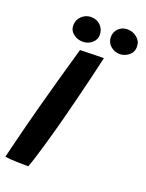

<svg xmlns="http://www.w3.org/2000/svg" viewBox="-162 -923 768 1007"><g transform="rotate(20 222.0 -419.5)"><path d="M126.5 7.5Q101 7.5 62.2 6.5Q23.5 5.5 -3.5 1.5Q4.5 -32 17.5 -84Q30.5 -136 45.2 -193.8Q60 -251.5 74 -303Q94.5 -379.5 119.5 -469.5Q144.5 -559.5 173 -658Q182.5 -658.5 207.8 -659.2Q233 -660 260.5 -660.5Q288 -661 305.5 -661Q292.5 -604.5 276.8 -538.8Q261 -473 244.2 -406.2Q227.5 -339.5 212 -280.5Q202.5 -245 190.8 -202.5Q179 -160 166.8 -118.2Q154.5 -76.5 144 -43Q133.5 -9.5 126.5 7.5ZM375.5 -709.5Q345.5 -709.5 323.5 -729Q301.5 -748.5 301.5 -778Q301.5 -807 321.5 -826.2Q341.5 -845.5 370 -845.5Q401.5 -845.5 424.8 -826Q448 -806.5 448 -776.5Q448 -745.5 425.2 -727.5Q402.5 -709.5 375.5 -709.5ZM170 -704Q141 -704 118.2 -721.8Q95.5 -739.5 95.5 -768Q95.5 -799 117.5 -820Q139.5 -841 169 -841Q201.5 -841 222.5 -820Q243.5 -799 243.5 -768.5Q243.5 -740.5 221.5 -722.2Q199.5 -704 170 -704Z"/></g></svg>

Font: Grandstander SemiBold
Style: Italic
Weight: 600
Italic angle: -15°
Designer: Tyler Finck
Foundry: Etcetera Type Co
Version: Version 1.200; ttfautohint (v1.8.3)